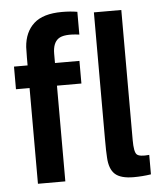

<svg xmlns="http://www.w3.org/2000/svg" viewBox="-53 -791 710 845"><g transform="rotate(-5 301.5 -368.0)"><path d="M252 -744.1Q289.6 -744.1 319.8 -738.8V-638.2Q252.4 -647.5 227.3 -629.4Q202.1 -611.3 202.1 -564V-522.9H310.1V-422.9H202.1V0H81.1V-422.9H21V-522.9H81.1V-557.1Q81.1 -585 82 -604Q86.9 -669.9 127.7 -707Q168.5 -744.1 252 -744.1ZM392.1 -171.9V-730H513.2V-154.8Q513.2 -103.5 524.9 -91.6Q536.6 -79.6 580.1 -84V2Q542 7.8 503.9 7.8Q446.3 7.8 421.4 -14.9Q396.5 -37.6 394 -88.9Q392.1 -112.8 392.1 -171.9Z"/></g></svg>

Font: Nacelle SemiBold
Style: Regular
Weight: 600
Designer: Sora Sagano
Foundry: Sora Sagano
Version: Version 1.000;FEAKit 1.0